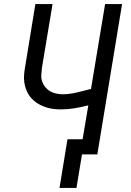

<svg xmlns="http://www.w3.org/2000/svg" viewBox="-20 -755 640 939"><path d="M271 164 310 -74H384L412 -240Q378 -231 344.5 -225.5Q311 -220 277 -220Q256 -220 235.5 -223Q215 -226 195.5 -233.5Q176 -241 159.5 -252Q143 -263 130.5 -278Q118 -293 110 -312Q102 -331 99 -351Q96 -371 98 -392.5Q100 -414 104 -435L153 -735H237L185 -423Q183 -406 182 -389Q181 -372 186 -357Q191 -342 201 -329.5Q211 -317 224.5 -309Q238 -301 254.5 -297.5Q271 -294 288 -294Q305 -294 322.5 -296.5Q340 -299 357 -303Q374 -307 391 -311.5Q408 -316 425 -320L494 -735H577L456 0H381L354 164Z"/></svg>

Font: Zed Sans Extended
Style: Italic
Weight: 400
Width: 7
Italic angle: -9°
Designer: Belleve Invis
Foundry: Belleve Invis
Version: Version 1.0.0; ttfautohint (v1.8.4)